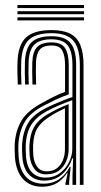

<svg xmlns="http://www.w3.org/2000/svg" viewBox="-20 -725 398 753"><path d="M293.1 0V-469.6Q293.1 -536.7 267.3 -565.8Q241.6 -594.9 182.1 -594.9Q120.8 -594.9 93.1 -568.8Q65.5 -542.6 63.2 -482Q62.5 -462 62.8 -438.9Q63 -415.8 64.1 -393.5H49.7Q48.6 -416.6 48.3 -438.9Q47.9 -461.3 48.7 -482.5Q51.1 -549.3 82.2 -578.1Q113.3 -607 182.1 -607Q227 -607 254.6 -593.1Q282.2 -579.2 294.9 -548.9Q307.6 -518.7 307.6 -469.6V0ZM158.1 -28.4Q191.3 -28.4 214.8 -45.9Q238.3 -63.3 251 -89.5Q263.6 -115.6 263.6 -141.2V-332.2Q241.1 -324.5 213.9 -312.9Q186.7 -301.3 162.4 -288.3Q121.6 -265.9 102.3 -235Q83 -204.2 80.8 -154.2Q80.4 -143.1 80.9 -133.1Q81.4 -123.2 82.1 -112.4Q84.8 -70.8 104.9 -49.6Q125 -28.4 158.1 -28.4ZM161.1 -41.3Q131.9 -41.3 115.8 -61.3Q99.7 -81.3 96.5 -113.3Q95.6 -125.1 95.3 -135.2Q95 -145.4 95.3 -153.2Q97.4 -199.2 114.3 -227.7Q131.1 -256.2 167.4 -277.3Q184.8 -287.4 206.5 -298Q228.2 -308.5 249.2 -316.7V-139.9Q249.2 -115.5 239.7 -92.8Q230.3 -70.2 210.8 -55.7Q191.4 -41.3 161.1 -41.3ZM163 -53.1Q187.8 -53.1 203.6 -65.6Q219.4 -78.1 227 -97.7Q234.7 -117.3 234.7 -138.9V-300.4Q218 -292.7 202.7 -284.4Q187.5 -276.1 172.5 -266.2Q140.5 -245.7 125.8 -220.6Q111.1 -195.5 109.8 -153.2Q109.6 -144.3 109.8 -134.7Q110 -125 110.8 -114.8Q113 -88.5 126.1 -70.8Q139.1 -53.1 163 -53.1ZM145.8 7.3Q97.5 7.3 70 -23.2Q42.5 -53.7 38.6 -109Q37.7 -123.4 37.5 -136.8Q37.3 -150.2 37.6 -159.2Q40.9 -212.9 64.4 -252Q87.9 -291.1 146.1 -321.9Q163.4 -331.4 177.5 -338.9Q191.6 -346.3 205.5 -352.7Q219.3 -359 235.1 -364.7V-469.6Q235.1 -506.7 224.3 -526.7Q213.5 -546.6 182.1 -546.6Q149.5 -546.6 136 -530.5Q122.4 -514.3 121.1 -479.6Q120.7 -464.4 120.7 -443Q120.8 -421.5 121.7 -393.5H107.3Q106.3 -422.9 106.3 -443.3Q106.2 -463.8 106.7 -480.6Q108.1 -522.9 126 -540.8Q143.8 -558.7 182.1 -558.7Q221 -558.7 235.3 -536.2Q249.6 -513.7 249.6 -469.6V-354.9Q222.1 -345.2 197.9 -333.9Q173.8 -322.5 151.1 -310.5Q97.2 -282.3 76.2 -245.4Q55.1 -208.6 52.1 -158.1Q51.6 -146.3 51.9 -134.9Q52.2 -123.6 53.1 -110.1Q56.6 -59 81.7 -31.8Q106.7 -4.6 149.7 -4.6Q187.5 -4.6 213.6 -23.3Q239.7 -41.9 253.9 -71.2H257.1L251.2 -12.6V0H236.6L236.5 -4.4L245.2 -45.8H242.4Q226.1 -20.5 202.4 -6.6Q178.7 7.3 145.8 7.3ZM264.3 0.1V-35L266.8 -104.2H263.6Q251.3 -67.1 223.8 -41.8Q196.3 -16.6 153.4 -16.6Q115.8 -16.7 93.3 -40.9Q70.7 -65.1 67.6 -111.1Q66.7 -124.6 66.4 -135.5Q66.1 -146.3 66.6 -156.8Q69.2 -204.5 88.3 -239Q107.4 -273.6 156.8 -299.4Q174.8 -308.7 194.2 -317.2Q213.5 -325.7 231.7 -332.8Q249.8 -340 264.1 -344.5V-469.6Q264.1 -523.8 245.2 -547.3Q226.3 -570.8 182.1 -570.8Q135.8 -570.8 114.8 -550Q93.8 -529.2 92.2 -481Q91.5 -461.1 91.7 -438.2Q92 -415.2 92.8 -393.5H78.6Q77.5 -415.9 77.3 -439.2Q77 -462.4 77.7 -481.5Q79.6 -535.9 103.9 -559.4Q128.2 -582.9 182.1 -582.9Q233.9 -582.9 256.2 -556.6Q278.6 -530.3 278.6 -469.6V0.1ZM309.6 -693.3H48.4V-705.4H309.6ZM309.6 -645H48.4V-657.1H309.6ZM309.6 -669.2H48.4V-681.2H309.6Z"/></svg>

Font: Big Shoulders Inline Display SC Thin
Style: Regular
Weight: 100
Designer: Patric King
Foundry: XO Type Co
Version: Version 2.002